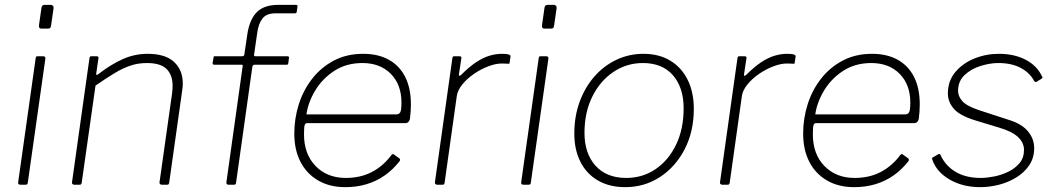

<svg xmlns="http://www.w3.org/2000/svg" viewBox="-20 -762 4359 792"><path d="M95 -11Q94 -4 92.5 -2Q91 0 83 0H66Q59 0 56.5 -2.5Q54 -5 55 -11L127 -521Q128 -527 129.5 -528.5Q131 -530 136 -530H158Q163 -530 165.5 -527.5Q168 -525 167 -519ZM191 -659Q190 -652 188 -648Q186 -644 178 -644H151Q144 -644 142 -648.5Q140 -653 141 -659L151 -730Q153 -742 164 -742H190Q195 -742 198.5 -738Q202 -734 201 -728Z M286 0Q282 0 279 -3Q276 -6 277 -10L349 -522Q350 -527 351.5 -528.5Q353 -530 357 -530H378Q383 -530 385 -528Q387 -526 386 -521L377 -459Q376 -449 384 -455Q437 -496 486 -518Q535 -540 589 -540Q662 -540 698 -506.5Q734 -473 734 -418Q734 -412 733.5 -405.5Q733 -399 732 -392L678 -9Q677 -4 675.5 -2Q674 0 669 0H647Q643 0 640 -3Q637 -6 638 -10L690 -378Q691 -386 691.5 -393.5Q692 -401 692 -408Q692 -453 667 -477.5Q642 -502 586 -502Q550 -502 518.5 -491.5Q487 -481 453 -460.5Q419 -440 374 -409L317 -8Q316 -4 314.5 -2Q313 0 308 0H286Z M1167 -530Q1169 -530 1171 -528Q1173 -526 1172 -523L1169 -500Q1168 -495 1163 -495H1030Q1023 -495 1021 -487L954 -10Q953 -4 951.5 -2Q950 0 945 0H922Q918 0 915.5 -3Q913 -6 914 -11L981 -489Q983 -495 977 -495H863Q860 -495 858.5 -497Q857 -499 857 -502L861 -525Q861 -528 862 -529Q863 -530 866 -530H979Q983 -530 985.5 -532Q988 -534 988 -538L1000 -619Q1009 -681 1039 -711.5Q1069 -742 1129 -742H1201Q1204 -742 1206 -740Q1208 -738 1207 -734L1204 -713Q1203 -707 1196 -707H1116Q1079 -707 1062.5 -685.5Q1046 -664 1041 -626L1028 -536Q1027 -530 1033 -530H1167Z M1404 10Q1340 10 1292.5 -17.5Q1245 -45 1219.5 -94.5Q1194 -144 1194 -211Q1194 -273 1212.5 -331.5Q1231 -390 1267.5 -437Q1304 -484 1357 -512Q1410 -540 1478 -540Q1540 -540 1584 -515.5Q1628 -491 1651.5 -444.5Q1675 -398 1675 -331Q1675 -317 1674 -302.5Q1673 -288 1671 -272Q1670 -265 1665 -259.5Q1660 -254 1652 -254H1246Q1240 -254 1237 -246.5Q1234 -239 1234 -208Q1234 -126 1282 -77Q1330 -28 1406 -28Q1467 -28 1514 -52.5Q1561 -77 1595 -123Q1599 -127 1601.5 -126.5Q1604 -126 1606 -124L1627 -109Q1632 -106 1629 -98Q1601 -62 1566.5 -38Q1532 -14 1491.5 -2Q1451 10 1404 10ZM1614 -290Q1625 -290 1630.5 -298Q1636 -306 1636 -339Q1636 -413 1592 -457.5Q1548 -502 1475 -502Q1409 -502 1359.5 -470Q1310 -438 1280.5 -389Q1251 -340 1244 -290Z M1783 0Q1779 0 1776 -3Q1773 -6 1774 -10L1846 -522Q1847 -527 1848.5 -528.5Q1850 -530 1854 -530H1875Q1880 -530 1882 -528Q1884 -526 1883 -521L1873 -455Q1872 -450 1875 -449.5Q1878 -449 1882 -453Q1915 -486 1943.5 -505Q1972 -524 1998.5 -532Q2025 -540 2051 -540Q2071 -540 2079 -537Q2087 -534 2086 -529L2082 -503Q2082 -501 2081.5 -500Q2081 -499 2079 -499Q2075 -499 2068 -499.5Q2061 -500 2049 -500Q2025 -500 1994.5 -488.5Q1964 -477 1935.5 -457.5Q1907 -438 1887 -413.5Q1867 -389 1864 -364L1814 -8Q1813 -4 1811.5 -2Q1810 0 1805 0H1783Z M2170 -11Q2169 -4 2167.5 -2Q2166 0 2158 0H2141Q2134 0 2131.5 -2.5Q2129 -5 2130 -11L2202 -521Q2203 -527 2204.5 -528.5Q2206 -530 2211 -530H2233Q2238 -530 2240.5 -527.5Q2243 -525 2242 -519ZM2266 -659Q2265 -652 2263 -648Q2261 -644 2253 -644H2226Q2219 -644 2217 -648.5Q2215 -653 2216 -659L2226 -730Q2228 -742 2239 -742H2265Q2270 -742 2273.5 -738Q2277 -734 2276 -728Z M2559 10Q2494 10 2446.5 -17.5Q2399 -45 2374 -95Q2349 -145 2349 -211Q2349 -282 2371 -342Q2393 -402 2432 -446.5Q2471 -491 2523 -515.5Q2575 -540 2634 -540Q2699 -540 2745.5 -511.5Q2792 -483 2817 -432Q2842 -381 2842 -313Q2842 -219 2804 -146Q2766 -73 2702 -31.5Q2638 10 2559 10ZM2563 -28Q2631 -28 2684.5 -64.5Q2738 -101 2769 -165.5Q2800 -230 2800 -315Q2800 -401 2756 -451.5Q2712 -502 2632 -502Q2565 -502 2510 -465Q2455 -428 2423 -363Q2391 -298 2391 -214Q2391 -129 2436.5 -78.5Q2482 -28 2563 -28Z M2959 0Q2955 0 2952 -3Q2949 -6 2950 -10L3022 -522Q3023 -527 3024.5 -528.5Q3026 -530 3030 -530H3051Q3056 -530 3058 -528Q3060 -526 3059 -521L3049 -455Q3048 -450 3051 -449.5Q3054 -449 3058 -453Q3091 -486 3119.5 -505Q3148 -524 3174.5 -532Q3201 -540 3227 -540Q3247 -540 3255 -537Q3263 -534 3262 -529L3258 -503Q3258 -501 3257.5 -500Q3257 -499 3255 -499Q3251 -499 3244 -499.5Q3237 -500 3225 -500Q3201 -500 3170.5 -488.5Q3140 -477 3111.5 -457.5Q3083 -438 3063 -413.5Q3043 -389 3040 -364L2990 -8Q2989 -4 2987.5 -2Q2986 0 2981 0H2959Z M3503 10Q3439 10 3391.5 -17.5Q3344 -45 3318.5 -94.5Q3293 -144 3293 -211Q3293 -273 3311.5 -331.5Q3330 -390 3366.5 -437Q3403 -484 3456 -512Q3509 -540 3577 -540Q3639 -540 3683 -515.5Q3727 -491 3750.5 -444.5Q3774 -398 3774 -331Q3774 -317 3773 -302.5Q3772 -288 3770 -272Q3769 -265 3764 -259.5Q3759 -254 3751 -254H3345Q3339 -254 3336 -246.5Q3333 -239 3333 -208Q3333 -126 3381 -77Q3429 -28 3505 -28Q3566 -28 3613 -52.5Q3660 -77 3694 -123Q3698 -127 3700.5 -126.5Q3703 -126 3705 -124L3726 -109Q3731 -106 3728 -98Q3700 -62 3665.5 -38Q3631 -14 3590.5 -2Q3550 10 3503 10ZM3713 -290Q3724 -290 3729.5 -298Q3735 -306 3735 -339Q3735 -413 3691 -457.5Q3647 -502 3574 -502Q3508 -502 3458.5 -470Q3409 -438 3379.5 -389Q3350 -340 3343 -290Z M4024 10Q3951 10 3897 -21.5Q3843 -53 3826 -103Q3823 -110 3828 -113L3851 -126Q3854 -128 3856.5 -126.5Q3859 -125 3860 -122Q3880 -78 3922 -53Q3964 -28 4026 -28Q4050 -28 4080.5 -34Q4111 -40 4139 -53.5Q4167 -67 4185.5 -89Q4204 -111 4204 -144Q4204 -173 4179.5 -196.5Q4155 -220 4100 -236L4001 -266Q3937 -286 3913.5 -314.5Q3890 -343 3890 -376Q3890 -428 3920.5 -464.5Q3951 -501 3999 -520.5Q4047 -540 4101 -540Q4163 -540 4210 -516Q4257 -492 4279 -446Q4281 -443 4280 -441Q4279 -439 4276 -437L4255 -424Q4253 -423 4250.5 -424Q4248 -425 4246 -428Q4227 -463 4189.5 -482.5Q4152 -502 4098 -502Q4064 -502 4025 -490Q3986 -478 3959 -452.5Q3932 -427 3932 -387Q3932 -365 3949.5 -345Q3967 -325 4017 -308L4146 -266Q4196 -250 4221 -219.5Q4246 -189 4246 -151Q4246 -111 4226 -81Q4206 -51 4173 -30.5Q4140 -10 4101 0Q4062 10 4024 10Z"/></svg>

Font: Libre Franklin Thin
Style: Italic
Weight: 100
Italic angle: -8°
Designer: Pablo Impallari, Rodrigo Fuenzalida, Nhung Nguyen
Foundry: Impallari Type
Version: Version 3.000